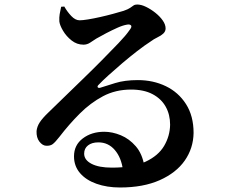

<svg xmlns="http://www.w3.org/2000/svg" viewBox="-20 -785 1040 851"><path d="M512 46Q454 46 407.5 29.5Q361 13 334.5 -18Q308 -49 308 -92Q308 -142 347 -171.5Q386 -201 442 -201Q478 -201 515.5 -185.5Q553 -170 582 -136.5Q611 -103 620 -48L525 -31Q518 -86 489 -120Q460 -154 416 -154Q387 -154 370 -140.5Q353 -127 353 -104Q353 -76 385.5 -59Q418 -42 476 -42Q569 -42 625.5 -68.5Q682 -95 707.5 -138.5Q733 -182 734 -232Q734 -277 714.5 -312Q695 -347 656.5 -367.5Q618 -388 561 -388Q492 -388 436.5 -358.5Q381 -329 333.5 -281.5Q286 -234 243 -178Q225 -155 214 -146.5Q203 -138 184 -139Q168 -140 154.5 -157.5Q141 -175 142 -204Q144 -224 156 -242.5Q168 -261 193 -285Q222 -313 262.5 -352.5Q303 -392 347 -434.5Q391 -477 432 -518.5Q473 -560 505.5 -594Q538 -628 553 -650Q566 -666 561 -672Q556 -678 544 -676Q525 -673 500.5 -662Q476 -651 451 -638Q426 -625 407 -614Q393 -605 379.5 -596Q366 -587 350 -587Q321 -587 297.5 -605.5Q274 -624 259.5 -648.5Q245 -673 243 -690Q242 -708 244.5 -722.5Q247 -737 251 -755L265 -756Q278 -733 296 -714Q314 -695 333 -695Q346 -695 370.5 -699Q395 -703 424 -709.5Q453 -716 480.5 -723.5Q508 -731 528 -737Q548 -744 556.5 -750Q565 -756 571.5 -760.5Q578 -765 588 -765Q606 -765 627.5 -754.5Q649 -744 669 -728Q689 -712 701.5 -694Q714 -676 714 -659Q714 -646 704 -636.5Q694 -627 678 -619.5Q662 -612 646 -600Q621 -584 588 -558.5Q555 -533 521.5 -504.5Q488 -476 460.5 -451Q433 -426 419 -411Q410 -403 413 -398.5Q416 -394 424 -396Q449 -404 491 -417Q533 -430 591 -430Q659 -430 715 -403Q771 -376 804.5 -323.5Q838 -271 838 -196Q837 -128 799 -73.5Q761 -19 688 13.5Q615 46 512 46Z"/></svg>

Font: Noto Serif JP ExtraLight
Style: Bold
Weight: 700
Version: Version 2.003-H1;hotconv 1.1.1;makeotfexe 2.6.0